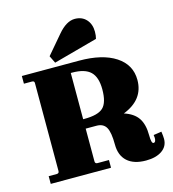

<svg xmlns="http://www.w3.org/2000/svg" viewBox="-125 -968 978 1083"><g transform="rotate(-15 363.5 -426.0)"><path d="M241 -654 220 -697 312 -805Q362 -864 411 -864Q453 -864 478 -836.5Q503 -809 503 -765Q503 -742 498 -724ZM40 0V-45H87Q101 -45 101 -59V-573Q101 -585 87 -585H40V-630H374Q510 -630 587 -579.5Q664 -529 664 -440Q664 -325 541 -277Q597 -259 622 -222Q647 -185 647 -121Q647 -73 660 -73Q674 -73 674 -99Q674 -102 672 -116L719 -123Q723 -95 723 -80Q723 -37 688 -12.5Q653 12 594 12Q523 12 485 -22.5Q447 -57 447 -121Q447 -192 430.5 -221Q414 -250 374 -250H311V-59Q311 -45 325 -45H392V0ZM319 -575H311V-305H319Q398 -305 428.5 -334Q459 -363 459 -440Q459 -511 426 -543Q393 -575 319 -575Z"/></g></svg>

Font: Arapey Black
Style: Regular
Weight: 900
Designer: Eduardo Rodriguez Tunni
Foundry: Eduardo Rodriguez Tunni
Version: Version 4.000